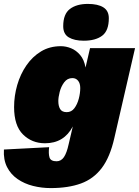

<svg xmlns="http://www.w3.org/2000/svg" viewBox="-51 -746 710 981"><path d="M208 215Q162 215 118 204Q74 193 39 169Q4 145 -15 107.5Q-34 70 -31 18L200 6Q196 39 202 58.5Q208 78 238 78Q261 78 275.5 57Q290 36 300 -10L321 -100Q276 -14 179 -14Q112 -14 66.5 -59Q21 -104 21 -199Q21 -256 37 -311.5Q53 -367 84 -412Q115 -457 159 -483.5Q203 -510 260 -510Q286 -510 312 -499.5Q338 -489 358.5 -465Q379 -441 386 -401L409 -500H639L533 -40Q511 57 469 112.5Q427 168 362.5 191.5Q298 215 208 215ZM290 -173Q314 -173 329 -193Q344 -213 351.5 -241.5Q359 -270 359 -296Q359 -320 348 -333.5Q337 -347 319 -347Q293 -347 277 -325.5Q261 -304 254 -276.5Q247 -249 247 -230Q247 -204 256.5 -188.5Q266 -173 290 -173ZM377 -538Q329 -538 300.5 -555Q272 -572 272 -612Q272 -674 306 -700Q340 -726 398 -726Q449 -726 477 -708.5Q505 -691 505 -653Q505 -589 471 -563.5Q437 -538 377 -538Z"/></svg>

Font: Work Sans Black
Style: Italic
Weight: 900
Italic angle: -13°
Designer: Wei Huang
Foundry: Wei Huang
Version: Version 2.009; ttfautohint (v1.8.3)